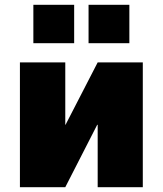

<svg xmlns="http://www.w3.org/2000/svg" viewBox="-20 -780 678 800"><path d="M252 -260H253L387 -520H575V0H387V-260H385L252 0H63V-520H252ZM349 -600V-760H519V-600ZM119 -600V-760H289V-600Z"/></svg>

Font: M PLUS 1p Black
Style: Regular
Weight: 900
Version: Version 1.061